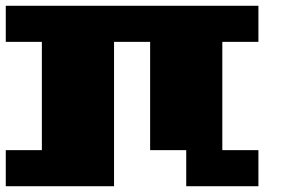

<svg xmlns="http://www.w3.org/2000/svg" viewBox="-20 -770 1040 665"><path d="M0 -687.5V-750H437.5H875V-687.5V-625H812.5H750V-437.5V-250H812.5H875V-187.5V-125H750H625V-187.5V-250H562.5H500V-437.5V-625H437.5H375V-375V-125H187.5H0V-187.5V-250H62.5H125V-437.5V-625H62.5H0Z"/></svg>

Font: Press Start 2P
Style: Regular
Weight: 500
Monospace: yes
Version: Version 2.14